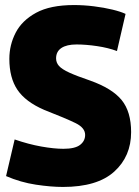

<svg xmlns="http://www.w3.org/2000/svg" viewBox="-20 -730 551 760"><path d="M477 -675 443 -528Q408 -541 364 -547.5Q320 -554 283 -554Q244 -554 223 -540Q202 -526 202 -499Q202 -482 213.5 -469Q225 -456 254.5 -442.5Q284 -429 337 -411Q424 -380 461.5 -334Q499 -288 499 -207Q499 -111 432 -50.5Q365 10 229 10Q182 10 122 1Q62 -8 4 -33L38 -178Q93 -159 143.5 -150Q194 -141 231 -141Q277 -141 297 -156.5Q317 -172 317 -196Q317 -224 279.5 -242.5Q242 -261 155 -295Q81 -327 49 -374.5Q17 -422 17 -497Q17 -552 42 -600.5Q67 -649 123 -679.5Q179 -710 273 -710Q312 -710 352 -705Q392 -700 425 -692Q458 -684 477 -675Z"/></svg>

Font: Georama SemiCondensed ExtraBold
Style: Regular
Weight: 800
Width: 4
Designer: Jean-Baptiste Levee
Foundry: Production Type
Version: Version 1.000